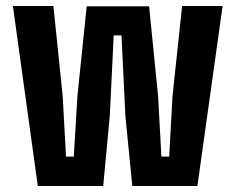

<svg xmlns="http://www.w3.org/2000/svg" viewBox="-20 -620 785 640"><path d="M106 0 23 -600H158L189 -299L200 -98H226L238 -299L269 -599H477L507 -299L518 -98H544L555 -299L587 -600H722L638 0H421L398 -233L385 -502H359L346 -234L324 0Z"/></svg>

Font: Big Shoulders Text ExtraBold
Style: Regular
Weight: 800
Designer: Patric King
Foundry: XO Type Co
Version: Version 1.000; ttfautohint (v1.8.2)